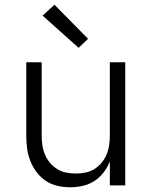

<svg xmlns="http://www.w3.org/2000/svg" viewBox="-20 -783 640 811"><path d="M277 8Q250 8 223 2Q196 -4 173.5 -19Q151 -34 134.5 -56Q118 -78 108 -103.5Q98 -129 94.5 -156Q91 -183 91 -210V-520H156V-210Q156 -190 159 -169.5Q162 -149 170 -130Q178 -111 191 -95.5Q204 -80 221.5 -69Q239 -58 259.5 -54Q280 -50 300 -50Q320 -50 340.5 -54Q361 -58 378.5 -69Q396 -80 409 -95.5Q422 -111 430 -130Q438 -149 441 -169.5Q444 -190 444 -210V-520H509V0H444V-101Q434 -76 417.5 -54.5Q401 -33 378.5 -18.5Q356 -4 329.5 2Q303 8 277 8ZM312 -581 160 -717 210 -763 352 -619Z"/></svg>

Font: Iosevka SS04 Light Extended
Style: Regular
Weight: 300
Width: 7
Monospace: yes
Designer: Belleve Invis
Foundry: Belleve Invis
Version: Version 19.0.0; ttfautohint (v1.8.4)